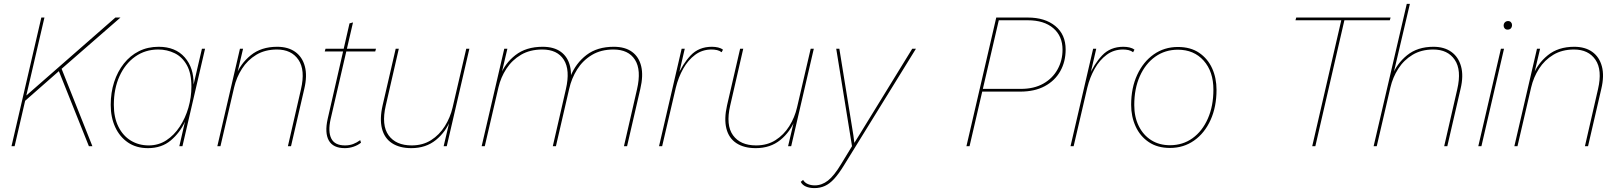

<svg xmlns="http://www.w3.org/2000/svg" viewBox="-20 -750 8301 985"><path d="M39 0 192 -660H208L115 -260L572 -660H598L296 -397L454 0H436L282 -385L109 -233L55 0Z M739 10Q679 10 636.5 -19Q594 -48 571 -98Q548 -148 548 -212Q548 -275 565.5 -329Q583 -383 615.5 -424Q648 -465 693 -487.5Q738 -510 794 -510Q880 -510 927.5 -456Q975 -402 973 -316L1016 -500H1032L916 0H900L929 -126Q903 -69 856 -29.5Q809 10 739 10ZM743 -4Q793 -4 833 -30Q873 -56 902 -100Q931 -144 946.5 -197.5Q962 -251 962 -306Q962 -374 938.5 -416Q915 -458 876 -477Q837 -496 792 -496Q725 -496 673.5 -459.5Q622 -423 593 -359Q564 -295 564 -212Q564 -147 587.5 -100Q611 -53 651.5 -28.5Q692 -4 743 -4Z M1095 0 1211 -500H1227L1194 -360L1190 -361Q1213 -423 1266.5 -466.5Q1320 -510 1402 -510Q1458 -510 1494.5 -484Q1531 -458 1544 -409.5Q1557 -361 1541 -294L1473 0H1457L1524 -292Q1547 -391 1511 -443.5Q1475 -496 1401 -496Q1340 -496 1295 -469Q1250 -442 1221.5 -397.5Q1193 -353 1181 -301L1111 0Z M1749 10Q1689 10 1667 -29Q1645 -68 1661 -140L1773 -630L1791 -635L1676 -138Q1662 -75 1679.5 -39.5Q1697 -4 1750 -4Q1773 -4 1791.5 -11Q1810 -18 1828 -31L1832 -18Q1816 -5 1794 2.5Q1772 10 1749 10ZM1646 -486 1650 -500H1909L1905 -486Z M2090 10Q2030 10 1991 -15.5Q1952 -41 1939.5 -90.5Q1927 -140 1943 -210L2010 -500H2026L1959 -208Q1936 -108 1973.5 -56Q2011 -4 2092 -4Q2149 -4 2191.5 -31Q2234 -58 2262 -102.5Q2290 -147 2302 -199L2372 -500H2388L2272 0H2256L2289 -140L2293 -139Q2268 -74 2216.5 -32Q2165 10 2090 10Z M2451 0 2567 -500H2583L2550 -360L2546 -361Q2569 -424 2624 -467Q2679 -510 2764 -510Q2822 -510 2857.5 -484Q2893 -458 2904.5 -410Q2916 -362 2900 -294L2832 0H2816L2883 -292Q2906 -391 2872.5 -443.5Q2839 -496 2762 -496Q2699 -496 2653 -469Q2607 -442 2578 -397.5Q2549 -353 2537 -301L2467 0ZM3181 0 3248 -292Q3271 -391 3237.5 -443.5Q3204 -496 3127 -496Q3063 -496 3016.5 -468Q2970 -440 2941 -394Q2912 -348 2900 -294L2906 -357Q2934 -426 2989 -468Q3044 -510 3129 -510Q3187 -510 3222.5 -484Q3258 -458 3269.5 -410Q3281 -362 3265 -294L3197 0Z M3361 0 3477 -500H3493L3458 -349L3454 -356Q3481 -421 3523 -465.5Q3565 -510 3632 -510Q3649 -510 3664 -506.5Q3679 -503 3689 -495L3682 -482Q3672 -490 3658.5 -493Q3645 -496 3630 -496Q3583 -496 3546.5 -469Q3510 -442 3485 -397.5Q3460 -353 3447 -300L3377 0Z M3857 10Q3797 10 3758 -15.5Q3719 -41 3706.5 -90.5Q3694 -140 3710 -210L3777 -500H3793L3726 -208Q3703 -108 3740.5 -56Q3778 -4 3859 -4Q3916 -4 3958.5 -31Q4001 -58 4029 -102.5Q4057 -147 4069 -199L4139 -500H4155L4039 0H4023L4056 -140L4060 -139Q4035 -74 3983.5 -32Q3932 10 3857 10Z M4158 215Q4133 215 4114.5 207Q4096 199 4088 183L4100 173Q4108 187 4124 194Q4140 201 4160 201Q4196 201 4227.5 176.5Q4259 152 4295 92L4351 0L4270 -500H4286L4358 -56L4363 -17L4391 -62L4660 -500H4679L4308 101Q4282 143 4259 168Q4236 193 4211.5 204Q4187 215 4158 215Z M4938 0 5091 -660H5253Q5341 -660 5394 -616.5Q5447 -573 5447 -496Q5447 -434 5419.5 -385Q5392 -336 5340 -308Q5288 -280 5214 -280H5013V-294H5217Q5285 -294 5332.5 -321Q5380 -348 5405.5 -394Q5431 -440 5431 -495Q5431 -565 5383.5 -605.5Q5336 -646 5253 -646H5104L4954 0Z M5472 0 5588 -500H5604L5569 -349L5565 -356Q5592 -421 5634 -465.5Q5676 -510 5743 -510Q5760 -510 5775 -506.5Q5790 -503 5800 -495L5793 -482Q5783 -490 5769.5 -493Q5756 -496 5741 -496Q5694 -496 5657.5 -469Q5621 -442 5596 -397.5Q5571 -353 5558 -300L5488 0Z M5982 9Q5918 9 5873.5 -21Q5829 -51 5806 -101.5Q5783 -152 5783 -212Q5783 -299 5814 -366Q5845 -433 5899 -471Q5953 -509 6023 -509Q6088 -509 6132 -479Q6176 -449 6198.5 -399.5Q6221 -350 6221 -289Q6221 -202 6190.5 -134.5Q6160 -67 6106 -29Q6052 9 5982 9ZM5982 -5Q6048 -5 6098 -41Q6148 -77 6176.5 -141.5Q6205 -206 6205 -290Q6205 -383 6155 -439Q6105 -495 6023 -495Q5957 -495 5906.5 -459Q5856 -423 5827.5 -359Q5799 -295 5799 -211Q5799 -150 5822 -103.5Q5845 -57 5886 -31Q5927 -5 5982 -5Z M7114 -660 7110 -646H6877L6728 0H6712L6861 -646H6626L6630 -660Z M7027 0 7197 -730H7213L7126 -360L7122 -361Q7145 -423 7198.5 -466.5Q7252 -510 7334 -510Q7389 -510 7425.5 -484Q7462 -458 7475.5 -409.5Q7489 -361 7473 -294L7405 0H7389L7456 -292Q7479 -391 7443 -443.5Q7407 -496 7333 -496Q7272 -496 7227 -469Q7182 -442 7153.5 -397.5Q7125 -353 7113 -301L7043 0Z M7696 -500 7580 0H7564L7680 -500ZM7714 -598Q7705 -598 7699.5 -604Q7694 -610 7694 -618Q7694 -629 7700.5 -635.5Q7707 -642 7717 -642Q7726 -642 7731.5 -636Q7737 -630 7737 -622Q7737 -611 7731 -604.5Q7725 -598 7714 -598Z M7749 0 7865 -500H7881L7848 -360L7844 -361Q7867 -423 7920.5 -466.5Q7974 -510 8056 -510Q8112 -510 8148.5 -484Q8185 -458 8198 -409.5Q8211 -361 8195 -294L8127 0H8111L8178 -292Q8201 -391 8165 -443.5Q8129 -496 8055 -496Q7994 -496 7949 -469Q7904 -442 7875.5 -397.5Q7847 -353 7835 -301L7765 0Z"/></svg>

Font: Kantumruy Pro Thin
Style: Italic
Weight: 250
Italic angle: -13°
Version: Version 1.002